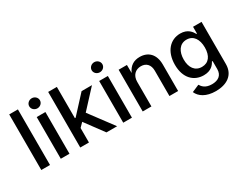

<svg xmlns="http://www.w3.org/2000/svg" viewBox="-100 -1360 2754 2176"><g transform="rotate(-30 1277.0 -271.5)"><path d="M184.6 -727.5H70.8V0H184.6Z M325.7 0H439.5V-545.9H325.7ZM382.8 -627C420.9 -627 452.6 -656.2 452.6 -692.9C452.6 -729.5 420.9 -758.8 382.8 -758.8C344.7 -758.8 313 -729.5 313 -692.9C313 -656.2 344.7 -627 382.8 -627Z M580.6 0H694.3V-189.5L745.1 -241.2L923.3 0H1063L831.5 -310.5L1048.8 -545.9H913.1L704.1 -318.8H694.3V-727.5H580.6Z M1143.1 0H1256.8V-545.9H1143.1ZM1200.2 -627C1238.3 -627 1270 -656.2 1270 -692.9C1270 -729.5 1238.3 -758.8 1200.2 -758.8C1162.1 -758.8 1130.4 -729.5 1130.4 -692.9C1130.4 -656.2 1162.1 -627 1200.2 -627Z M1511.7 -322.3C1511.7 -406.2 1564 -454.6 1635.3 -454.6C1705.1 -454.6 1747.6 -408.2 1747.6 -331.5V0H1861.3V-346.7C1861.3 -480.5 1787.1 -552.7 1675.3 -552.7C1597.7 -552.7 1540.5 -517.1 1507.3 -439.9L1506.3 -545.9H1397.9V0H1511.7Z M2233.4 215.8C2375.5 215.8 2482.9 149.9 2482.9 5.9V-545.9H2371.6V-456.5H2364.3C2344.7 -492.2 2305.7 -552.7 2206.1 -552.7C2076.2 -552.7 1978 -450.7 1978 -274.9C1978 -99.1 2077.1 -8.3 2204.6 -8.3C2302.7 -8.3 2340.8 -61.5 2360.4 -98.6H2369.6V6.8C2369.6 88.9 2314.5 126 2233.4 126C2147.9 126 2114.3 84.5 2095.2 53.2L1999.5 94.2C2028.8 162.6 2105.5 215.8 2233.4 215.8ZM2233.4 -101.1C2142.6 -101.1 2094.2 -171.4 2094.2 -276.4C2094.2 -378.4 2141.1 -457 2233.4 -457C2322.8 -457 2370.6 -383.8 2370.6 -276.4C2370.6 -166.5 2321.3 -101.1 2233.4 -101.1Z"/></g></svg>

Font: Raveo Medium
Style: Regular
Weight: 500
Designer: Jakub Foglar, Rasmus Andersson (Inter)
Foundry: Jakubfoglar.com
Version: Version 1.100;Glyphs 3.2.3 (3260)